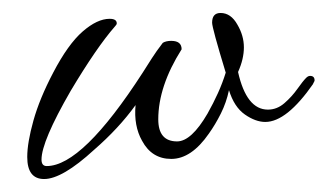

<svg xmlns="http://www.w3.org/2000/svg" viewBox="-20 -245 505 296"><path d="M48 31Q22 31 22 -3Q22 -25 31.5 -59Q41 -93 62 -133Q85 -177 107.5 -196.5Q130 -216 149 -216Q160 -216 160 -209Q160 -207 157 -204Q129 -172 89 -105Q44 -27 44 1Q44 11 52 11Q107 11 200 -133Q207 -144 214 -155Q221 -166 231 -179Q236 -182 244 -182Q260 -182 260 -169Q224 -112 224 -61Q224 -27 253 -27Q275 -27 300 -70Q309 -86 316 -101.5Q323 -117 328 -133Q307 -202 307 -210Q307 -225 320 -225Q336 -225 346 -207Q356 -190 356 -172Q356 -154 347 -134Q360 -76 393 -76Q407 -76 418.5 -86Q430 -96 438.5 -108Q447 -120 452 -125Q455 -128 458 -128Q465 -128 465 -121Q465 -120 463.5 -117.5Q462 -115 463 -116Q422 -57 389 -57Q374 -57 357.5 -68.5Q341 -80 333 -106Q329 -87 320.5 -70Q312 -53 302 -39Q275 0 244 0Q214 0 199 -28Q186 -51 189 -83Q163 -47 125 -14Q76 31 48 31Z"/></svg>

Font: Corinthia
Style: Regular
Weight: 400
Designer: Robert E. Leuschke
Foundry: Robert E. Leuschke
Version: Version 1.013; ttfautohint (v1.8.3)